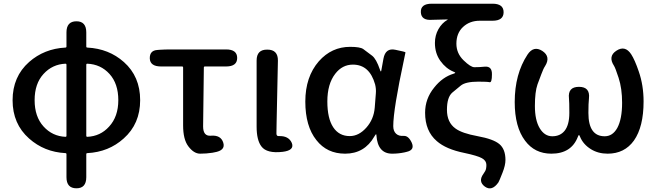

<svg xmlns="http://www.w3.org/2000/svg" viewBox="-20 -817 3550 1037"><path d="M393 200Q339 200 339 140V16Q339 10 333 10Q219 4 137 -69Q48 -148 48 -275.5Q48 -403 137 -482Q219 -554 333 -560Q339 -560 339 -566V-642Q339 -702 393 -702Q446 -702 446 -642V-566Q446 -560 452 -560Q568 -554 649 -482Q737 -404 737 -276Q737 -148 648 -69Q567 4 452 10Q446 10 446 16V140Q446 200 393 200ZM334 -78Q339 -78 339 -83V-468Q339 -473 334 -473Q263 -470 215 -417.5Q167 -365 167 -276Q167 -187 215 -134Q263 -81 334 -78ZM446 -83Q446 -78 451 -78Q522 -81 569 -133Q619 -187 619 -276Q619 -365 571.5 -417.5Q524 -470 451 -473Q446 -473 446 -468Z M1127 8Q1094 13 1061 13Q1027 13 997 -27Q969 -64 969 -140V-453Q969 -458 964 -458H850Q791 -458 789 -501Q788 -544 829 -547L840 -548Q871 -550 902 -550H1201Q1261 -550 1261 -504Q1261 -458 1201 -458H1086Q1081 -458 1081 -453L1077 -134Q1077 -81 1118 -84Q1173 -89 1186 -46Q1199 -4 1137 6Z M1392 -26Q1366 -60 1366 -133V-490Q1366 -550 1424 -549Q1482 -549 1481 -489L1474 -156Q1473 -126 1473 -96Q1473 -81 1486 -82Q1539 -84 1556 -45Q1572 -5 1507 3Q1421 13 1392 -26Z M1844 13Q1746 13 1689 -60Q1629 -135 1629 -268.5Q1629 -402 1702 -486Q1771 -564 1871 -564Q1925 -564 1942 -552Q1966 -534 1990 -516Q2012 -499 2032 -441Q2035 -431 2037 -431Q2039 -431 2040 -439L2051 -500Q2062 -560 2116 -548Q2171 -537 2170 -534Q2169 -529 2163 -500Q2104 -226 2104 -136Q2104 -109 2119 -95Q2134 -81 2160 -83Q2186 -85 2204 -46Q2221 -7 2177 3L2165 6Q2132 13 2098 13Q2020 13 2013 -86Q2013 -92 2011 -92Q2009 -92 2002 -80Q1949 13 1844 13ZM1869 -82Q1918 -82 1958.5 -127.5Q1999 -173 2004 -236L2010 -313Q2012 -337 2006 -361Q1976 -468 1886 -468Q1829 -468 1791 -419Q1748 -364 1748 -269Q1748 -178 1779.5 -130Q1811 -82 1869 -82Z M2672 168Q2637 218 2599 191Q2561 163 2591 122Q2594 118 2600.5 107Q2607 96 2607 73.5Q2607 51 2583 37.5Q2559 24 2488 9Q2389 -11 2339 -55Q2276 -109 2276 -208Q2276 -284 2325 -344Q2370 -401 2430 -419Q2439 -422 2439 -424Q2439 -426 2429 -430Q2388 -447 2358.5 -488Q2329 -529 2329 -585Q2329 -626 2348 -659.5Q2367 -693 2397 -710Q2401 -712 2396 -712Q2325 -711 2315 -710Q2255 -705 2253 -751Q2251 -797 2312 -797H2640Q2700 -797 2700 -751Q2700 -705 2640 -705H2571Q2517 -705 2481 -671.5Q2445 -638 2445 -581Q2445 -529 2483.5 -491.5Q2522 -454 2542 -454Q2571 -454 2599 -457Q2638 -460 2637 -415Q2637 -370 2624.5 -373Q2612 -376 2564 -376Q2495 -376 2469 -355Q2446 -336 2423 -317Q2394 -292 2394 -224Q2394 -156 2440 -123Q2475 -97 2560 -81.5Q2645 -66 2677.5 -38.5Q2710 -11 2710 47Q2710 76 2694 116Q2676 162 2672 168Z M2958 13Q2868 13 2816 -57Q2760 -131 2760 -266Q2760 -417 2829 -522Q2862 -572 2909 -542Q2956 -511 2924 -460Q2915 -447 2904 -417Q2893 -389 2883 -361Q2869 -321 2869 -244.5Q2869 -168 2895 -124.5Q2921 -81 2963 -81Q3005 -81 3029 -110Q3055 -142 3055 -207Q3055 -268 3053 -286Q3046 -348 3107 -348Q3168 -348 3161 -286Q3158 -259 3158 -207Q3158 -81 3246 -81Q3289 -81 3314 -126Q3340 -174 3340 -262Q3340 -339 3321 -397Q3303 -452 3296 -462Q3263 -513 3309 -543Q3356 -574 3389 -524Q3409 -493 3430 -431Q3456 -356 3456 -269Q3456 -132 3404 -58Q3353 13 3262 13Q3211 13 3172 -11Q3130 -37 3113 -78Q3109 -88 3107 -88Q3105 -88 3101 -78Q3066 13 2958 13Z"/></svg>

Font: Resource Han Rounded TW Medium
Style: Regular
Weight: 500
Designer: Cyano Hao (round all glyphs); Ryoko NISHIZUKA 西塚涼子 (kana, bopomofo & ideographs); Paul D. Hunt (Latin, Greek & Cyrillic)
Foundry: Cyano Hao
Version: 0.990